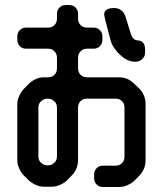

<svg xmlns="http://www.w3.org/2000/svg" viewBox="-20 -641 649 765"><path d="M154 103H186Q203 103 218 96Q235 89 246 78.5Q257 68 267 57Q291 31 291 -3V-213Q291 -228 301 -238Q311 -248 326 -248H441Q456 -248 466 -238Q476 -228 476 -213V-16Q476 -1 466 9Q456 19 441 19H390Q375 19 365 29Q355 39 355 55V69Q355 84 365 94Q375 104 390 104H455Q472 104 487 97Q504 90 515 79.5Q526 69 536 58Q560 32 560 -2V-227Q560 -246 553 -261Q546 -278 535.5 -287.5Q525 -297 514 -308Q489 -333 455 -333H326Q311 -333 301 -343Q291 -353 291 -368V-411Q291 -426 301 -436.5Q311 -447 326 -447H353Q368 -447 378 -457Q388 -467 388 -482V-496Q388 -511 378 -521Q368 -531 353 -531H326Q311 -531 301 -541Q291 -551 291 -567V-586Q291 -601 281 -611Q271 -621 256 -621H242Q227 -621 217 -611Q207 -601 207 -586V-567Q207 -551 197 -541Q187 -531 172 -531H84Q69 -531 59 -521Q49 -511 49 -496V-482Q49 -467 59 -457Q69 -447 84 -447H172Q187 -447 197 -436.5Q207 -426 207 -411V-368Q207 -353 197 -343Q187 -333 172 -333H154Q138 -333 123 -326Q107 -319 96 -308Q85 -297 74 -286Q64 -275 56.5 -258.5Q49 -242 49 -227V-3Q49 14 56 29Q63 46 73.5 56.5Q84 67 95 78Q106 88 122.5 95.5Q139 103 154 103ZM531 -480Q509 -480 501 -507L479 -578Q466 -609 435 -609Q395 -609 395 -583Q395 -579 401.5 -553.5Q408 -528 421 -479Q425 -464 435.5 -449Q446 -434 458 -423L465 -417Q490 -395 520 -395Q535 -395 546.5 -405.5Q558 -416 558 -431V-445Q558 -476 531 -480ZM133 -17V-213Q133 -228 144 -238Q155 -248 170 -248Q185 -248 196 -238Q207 -228 207 -213V-17Q207 -2 196 8Q185 18 170 18Q155 18 144 8Q133 -2 133 -17Z"/></svg>

Font: WDXL Lubrifont JP N
Style: Regular
Weight: 400
Designer: [WDXL Lubrifont] Copyright 2020-2022 (c) NightFurySL2001, Skr-ZERO; [ZCOOL QingKe HuangYou] Copyright 2018-2022 (c) The 
Version: Version 2.001;hotconv 1.1.1;makeotfexe 2.6.0